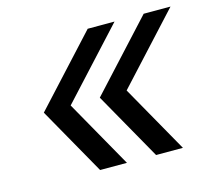

<svg xmlns="http://www.w3.org/2000/svg" viewBox="-81 -621 799 719"><g transform="rotate(-15 318.0 -261.5)"><path d="M223 0 75 -262 315 -523H419L179 -262L327 0ZM440 0 292 -262 532 -523H636L396 -262L544 0Z"/></g></svg>

Font: Tomorrow
Style: Italic
Weight: 400
Italic angle: -10°
Designer: Tony de Marco, Monica Rizzolli
Foundry: Just in Type
Version: Version 2.002